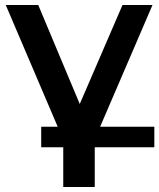

<svg xmlns="http://www.w3.org/2000/svg" viewBox="-20 -554 637 768"><path d="M359 3V194H233V5L3 -534H133L299 -138L470 -534H590ZM144.8 -47H597.3V35H144.8Z"/></svg>

Font: APTA Sans SemiBold
Style: Bold
Weight: 600
Version: Version 7.200